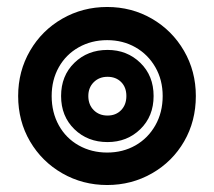

<svg xmlns="http://www.w3.org/2000/svg" viewBox="-20 -515 613 550"><path d="M32 -240Q32 -311 66 -369.5Q100 -428 158.5 -461.5Q217 -495 287 -495Q357 -495 415 -461.5Q473 -428 507 -369.5Q541 -311 541 -240Q541 -168 507.5 -110Q474 -52 415.5 -18.5Q357 15 287 15Q217 15 158.5 -18.5Q100 -52 66 -110Q32 -168 32 -240ZM446 -240Q446 -286 425 -322.5Q404 -359 368 -379.5Q332 -400 287 -400Q242 -400 205.5 -379.5Q169 -359 148.5 -322.5Q128 -286 128 -240Q128 -193 148.5 -156Q169 -119 205.5 -98.5Q242 -78 287 -78Q332 -78 368 -98.5Q404 -119 425 -156Q446 -193 446 -240ZM155 -240Q155 -298 193 -335Q231 -372 288 -372Q344 -372 382 -335Q420 -298 420 -240Q420 -182 382 -145Q344 -108 288 -108Q231 -108 193 -145Q155 -182 155 -240ZM342 -240Q342 -265 327 -280Q312 -295 288 -295Q264 -295 248.5 -279.5Q233 -264 233 -240Q233 -215 248.5 -199.5Q264 -184 288 -184Q312 -184 327 -199.5Q342 -215 342 -240Z"/></svg>

Font: Prompt SemiBold
Style: Regular
Weight: 600
Designer: Katatrad Team
Foundry: CadsonDemak
Version: Version 1.000